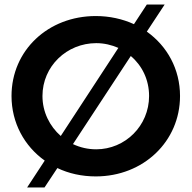

<svg xmlns="http://www.w3.org/2000/svg" viewBox="-20 -775 849 850"><path d="M630 -635 709 -755H630L573 -668C523 -691 465 -704 404 -704C193 -704 31 -552 31 -350C31 -231 88 -128 178 -64L100 55H177L234 -31C284 -7 342 6 404 6C615 6 777 -149 777 -350C777 -469 720 -571 630 -635ZM168 -350C168 -482 276 -584 406 -584C441 -584 474 -576 504 -563L249 -173C200 -216 168 -279 168 -350ZM406 -114C369 -114 335 -122 303 -137L559 -527C609 -485 640 -422 640 -350C640 -218 534 -114 406 -114Z"/></svg>

Font: Montserrat_SPRD_medium Medium
Style: Regular
Weight: 400
Designer: Julieta Ulanovsky edited by Nelly Hempel
Foundry: Julieta Ulanovsky
Version: Version 4.000;PS 004.000;hotconv 1.0.88;makeotf.lib2.5.64775